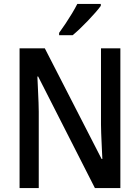

<svg xmlns="http://www.w3.org/2000/svg" viewBox="-20 -961 715 981"><path d="M595 0H465L175 -570H171Q172 -549 173 -527Q174 -505 175 -482Q176 -459 177 -435.5Q178 -412 178 -390V0H80V-714H209L499 -149H503Q502 -168 501 -189.5Q500 -211 499 -234.5Q498 -258 497 -281Q496 -304 496 -325V-714H595ZM495 -931Q485 -917 467.5 -897Q450 -877 429.5 -855.5Q409 -834 388.5 -814.5Q368 -795 351 -781H282V-793Q298 -815 315 -840.5Q332 -866 348 -892.5Q364 -919 375 -941H495Z"/></svg>

Font: Noto Sans Display SemiCondensed Medium
Style: Regular
Weight: 500
Width: 4
Designer: Monotype Design Team
Foundry: Monotype Imaging Inc.
Version: Version 2.003